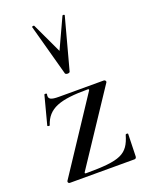

<svg xmlns="http://www.w3.org/2000/svg" viewBox="-138 -803 682 876"><g transform="rotate(-20 202.5 -365.0)"><path d="M128 -726 196 -477C199 -470 217 -470 219 -477L286 -726C288 -730 278 -732 276 -729L208 -582L139 -729C137 -732 127 -730 128 -726ZM39 -12C36 -7 40 0 46 0H361C367 0 370 -6 370 -11L373 -119C373 -123 362 -123 361 -119C336 -33 298 -16 132 -16C126 -16 124 -18 127 -23L360 -374C363 -379 358 -386 352 -386H135C95 -386 81 -392 87 -417C88 -420 76 -422 75 -418L39 -281C37 -277 49 -275 50 -278C74 -353 135 -373 269 -373C274 -373 276 -370 273 -366Z"/></g></svg>

Font: Cormorant Infant Book
Style: Regular
Weight: 500
Designer: Christian Thalmann (Catharsis Fonts)
Version: Version 1.000;PS 002.000;hotconv 1.0.88;makeotf.lib2.5.64775